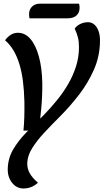

<svg xmlns="http://www.w3.org/2000/svg" viewBox="-20 -863 578 1072"><path d="M110.8 189.3Q72.5 189.3 47.3 157.4Q22.2 125.5 23.3 79.7Q24.5 22.2 52.5 -26.7Q80.5 -75.5 125.5 -121.9Q170.5 -168.3 222.7 -218.8Q262.8 -260.2 298.6 -304.1Q334.3 -348 361.5 -395.2Q388.7 -442.5 404.7 -493.2Q420.7 -543.8 421 -597.7Q421.2 -629.7 415.1 -654Q409 -678.3 397 -703.2Q410 -721 430 -730Q450 -739 471.3 -739Q491.3 -739 506.5 -726.1Q521.7 -713.2 530.5 -688.6Q539.3 -664 538.2 -629.7Q536.8 -548.2 504.8 -474.8Q472.7 -401.5 422.8 -336.2Q372.8 -271 316.3 -214.2Q268.7 -166.8 227.2 -122.3Q185.8 -77.8 159.7 -35.8Q133.5 6.2 132.2 47Q131.2 77.7 145.8 103.9Q160.5 130.2 192 157.2Q174.2 173.5 154 181.4Q133.8 189.3 110.8 189.3ZM111 -133.7Q114.2 -166.5 115.6 -206.9Q117 -247.3 116.2 -295.2Q114.7 -357.5 108.1 -409.6Q101.5 -461.7 88.6 -504.1Q75.7 -546.5 56.1 -580.1Q36.5 -613.7 8.2 -638.2Q23.8 -659 41.6 -669.5Q59.3 -680 80.2 -680Q119.8 -680 149.5 -645.9Q179.2 -611.8 196.8 -548.7Q214.5 -485.5 216.2 -398Q216.7 -320.5 209.7 -250.8Q202.7 -181 196.3 -135ZM144.7 -760.7Q143.5 -766 142.9 -772.8Q142.3 -779.5 142.3 -784Q142.3 -810.3 159.3 -826.5Q176.3 -842.7 204.2 -842.7H421.2Q423.2 -837.3 423.8 -830.8Q424.3 -824.2 424.3 -818.7Q424.3 -792.5 407 -776.6Q389.7 -760.7 356.3 -760.7Z"/></svg>

Font: Sansita Swashed Light
Style: Regular
Weight: 300
Designer: Pablo Cosgaya
Foundry: Omnibus-Type
Version: Version 1.003